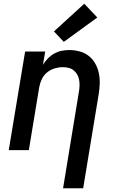

<svg xmlns="http://www.w3.org/2000/svg" viewBox="-20 -807 640 1032"><path d="M319 205 404 -313Q407 -329 407.5 -345.5Q408 -362 405.5 -377Q403 -392 395.5 -405.5Q388 -419 376.5 -428.5Q365 -438 349.5 -442Q334 -446 318 -446Q296 -446 274 -439.5Q252 -433 233.5 -418Q215 -403 205 -382Q195 -361 191 -339L135 0H27L115 -530H223L211 -459Q222 -477 237.5 -493Q253 -509 272 -519.5Q291 -530 311.5 -534Q332 -538 352 -538Q381 -538 408.5 -530.5Q436 -523 457.5 -506Q479 -489 492.5 -464.5Q506 -440 511.5 -413Q517 -386 516 -356.5Q515 -327 510 -298L427 205ZM323 -582 270 -638 433 -787 503 -713Z"/></svg>

Font: Iosevka Curly SmBdExObl
Style: Regular
Weight: 600
Width: 7
Italic angle: -9°
Monospace: yes
Designer: Belleve Invis
Foundry: Belleve Invis
Version: Version 11.1.0; ttfautohint (v1.8.3)